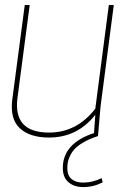

<svg xmlns="http://www.w3.org/2000/svg" viewBox="-20 -550 530 776"><path d="M391.1 169.9 395 187Q357.9 206.1 315.9 206.1Q279.8 206.1 256.8 186.5Q233.9 167 233.9 128.9Q233.9 29.3 359.9 -12.2L365.2 -85.9Q292.5 5.9 178.2 5.9Q99.6 5.9 59.6 -32.2Q19.5 -70.3 29.8 -148.9L80.1 -529.8H100.1L50.8 -155.8Q31.7 -14.2 178.2 -14.2Q290.5 -14.2 365.2 -110.8L419.9 -529.8H439.9L386.2 -118.2L376 0Q357.9 5.9 343.5 12Q329.1 18.1 311 29.1Q293 40 281 53Q269 65.9 260.5 85.7Q252 105.5 252 128.9Q252 159.7 269.5 173.8Q287.1 188 315.9 188Q354 188 391.1 169.9Z"/></svg>

Font: Cooper Hewitt
Style: Thin Italic
Weight: 702
Designer: Village Type and Design LLC
Foundry: Cooper Hewitt Smithsonian Design Museum
Version: 1.000